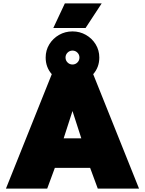

<svg xmlns="http://www.w3.org/2000/svg" viewBox="-20 -1111 854 1131"><path d="M484 -946H294L362 -1091H579ZM799 0H556L511 -122H303L258 0H15L285 -674Q249 -715 249 -772Q249 -815 270.5 -850Q292 -885 328 -905.5Q364 -926 407 -926Q450 -926 486 -905.5Q522 -885 543.5 -850Q565 -815 565 -772Q565 -715 529 -674ZM366 -772Q366 -755 378 -743Q390 -731 407 -731Q424 -731 436 -743Q448 -755 448 -772Q448 -789 436 -801Q424 -813 407 -813Q390 -813 378 -801Q366 -789 366 -772ZM459 -296 407 -457 355 -296Z"/></svg>

Font: Prompt Black
Style: Regular
Weight: 900
Designer: Katatrad Team
Foundry: CadsonDemak
Version: Version 1.001